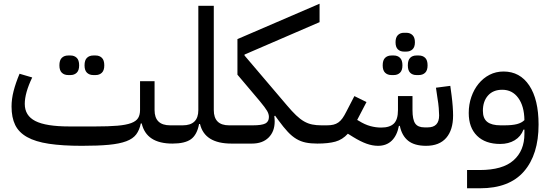

<svg xmlns="http://www.w3.org/2000/svg" viewBox="-20 -771 2955 1031"><path d="M420 12Q315 12 242.5 1Q170 -10 125.5 -35Q81 -60 61.5 -100Q42 -140 42 -199Q42 -239 53 -282Q64 -325 85 -375L153 -355Q113 -272 113 -213Q113 -150 170 -121Q227 -92 352 -92H492Q564 -92 610.5 -96Q657 -100 684 -110Q711 -120 721.5 -137Q732 -154 732 -180V-335H810V-180Q810 -98 894 -98H928V-22L906 0Q766 0 741 -108H736Q729 -73 711.5 -49.5Q694 -26 658 -12.5Q622 1 564.5 6.5Q507 12 420 12ZM481 -368Q460 -368 447 -380.5Q434 -393 434 -420Q434 -448 447 -460.5Q460 -473 481 -473H494Q514 -473 527 -460.5Q540 -448 540 -420Q540 -393 527 -380.5Q514 -368 494 -368ZM346 -368Q325 -368 312 -380.5Q299 -393 299 -420Q299 -448 312 -460.5Q325 -473 346 -473H359Q379 -473 392 -460.5Q405 -448 405 -420Q405 -393 392 -380.5Q379 -368 359 -368Z M906 -76 928 -98H961Q1045 -98 1045 -180V-740H1128V-180Q1128 -98 1210 -98H1245V-22L1223 0Q1079 0 1054 -105H1049Q1038 -47 1005.5 -23.5Q973 0 906 0Z M1223 -76 1245 -98H1337Q1386 -98 1405 -108Q1424 -118 1424 -143Q1424 -159 1414 -176Q1404 -193 1375 -228L1255 -370V-561L1696 -751V-652L1293 -478V-473L1521 -205Q1548 -173 1570 -152Q1592 -131 1613 -119Q1634 -107 1656.5 -102.5Q1679 -98 1706 -98V-22L1684 0Q1649 0 1622 -5.5Q1595 -11 1571.5 -25Q1548 -39 1525.5 -63Q1503 -87 1476 -124L1457 -150L1453 -147Q1454 -139 1454.5 -132.5Q1455 -126 1455 -119Q1455 -65 1422.5 -32.5Q1390 0 1333 0H1223Z M1684 -76 1706 -98H1735Q1755 -98 1770 -101.5Q1785 -105 1797 -113.5Q1809 -122 1819 -136Q1829 -150 1840 -172L1883 -255L1948 -223L1898 -127L1907 -122Q1939 -102 1968.5 -94Q1998 -86 2027 -86Q2073 -86 2095 -107.5Q2117 -129 2117 -180V-255H2195V-180Q2195 -129 2209.5 -108Q2224 -87 2259 -87H2277Q2338 -87 2338 -151Q2338 -166 2336 -191Q2334 -216 2329 -245L2321 -300L2398 -310L2405 -258Q2409 -227 2411 -199Q2413 -171 2413 -151Q2413 -73 2376 -30.5Q2339 12 2268 12Q2206 12 2172 -15Q2138 -42 2127 -95H2122Q2112 -43 2083.5 -15.5Q2055 12 2010 12Q1980 12 1948 0.5Q1916 -11 1877 -35L1848 -53Q1819 -21 1781 -10.5Q1743 0 1684 0ZM2216 -368Q2195 -368 2182.5 -380.5Q2170 -393 2170 -420Q2170 -448 2182.5 -460.5Q2195 -473 2216 -473H2229Q2250 -473 2263 -460.5Q2276 -448 2276 -420Q2276 -393 2263 -380.5Q2250 -368 2229 -368ZM2082 -368Q2061 -368 2048 -380.5Q2035 -393 2035 -420Q2035 -448 2048 -460.5Q2061 -473 2082 -473H2095Q2115 -473 2128 -460.5Q2141 -448 2141 -420Q2141 -393 2128 -380.5Q2115 -368 2095 -368ZM2149 -494Q2129 -494 2116.5 -506Q2104 -518 2104 -544Q2104 -570 2116.5 -582.5Q2129 -595 2149 -595H2162Q2182 -595 2195 -582.5Q2208 -570 2208 -544Q2208 -518 2195 -506Q2182 -494 2162 -494Z M2488 142H2556Q2679 142 2737.5 90Q2796 38 2796 -52V-75H2791Q2777 -38 2744 -18Q2711 2 2666 2Q2586 2 2541.5 -42Q2497 -86 2497 -164Q2497 -210 2511 -250.5Q2525 -291 2550 -321.5Q2575 -352 2609 -369.5Q2643 -387 2684 -387Q2772 -387 2822 -312Q2872 -237 2872 -102Q2872 59 2793.5 149.5Q2715 240 2558 240H2488ZM2688 -98Q2730 -98 2755.5 -104.5Q2781 -111 2796 -126Q2795 -201 2763 -245Q2731 -289 2677 -289Q2628 -289 2600.5 -258Q2573 -227 2573 -176Q2573 -135 2596.5 -116.5Q2620 -98 2668 -98Z"/></svg>

Font: IBM Plex Sans Arabic Text
Style: Regular
Weight: 450
Designer: Mike Abbink, Paul van der Laan, Pieter van Rosmalen, Wael Morcos, Khajak Apelian
Foundry: Bold Monday
Version: Version 1.2